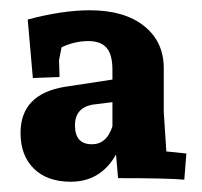

<svg xmlns="http://www.w3.org/2000/svg" viewBox="-20 -797 394 374"><path d="M210 -450 206 -496Q176 -443 118 -443Q72 -443 46 -468.5Q20 -494 20 -538Q20 -614 107 -628L199 -642V-661Q199 -691 187.5 -704Q176 -717 152 -717Q126 -717 100 -705L95 -680L96 -647L44 -645L34 -759Q102 -777 155 -777Q222 -777 260.5 -746.5Q299 -716 299 -664V-579L304 -502L343 -498L339 -447Q307 -450 210 -450ZM199 -598 159 -593Q126 -586 126 -553Q126 -516 159 -516Q188 -516 199 -551Z"/></svg>

Font: Andada
Style: Bold
Weight: 700
Designer: Carolina Giovagnoli
Foundry: Carolina Giovagnoli
Version: Version 1.003